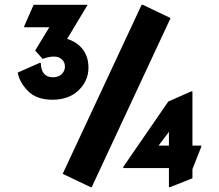

<svg xmlns="http://www.w3.org/2000/svg" viewBox="-20 -767 909 797"><path d="M119.6 -747.1H343.8L258.8 -605.5Q290.5 -595.7 311 -576.2Q347.2 -542 347.2 -486.3Q347.2 -431.6 306.2 -392.1Q265.1 -353 198.2 -353Q130.4 -353 95.2 -390.1Q60.1 -426.8 53.7 -465.8L144.5 -505.9H149.4Q150.4 -446.3 200.2 -446.3Q223.1 -446.3 236.8 -460Q249.5 -473.1 249.5 -490.2Q249.5 -506.3 240.2 -517.1Q226.6 -532.2 204.6 -532.2Q182.6 -532.2 157.2 -522.5L126 -557.1L184.6 -653.8H80.6V-658.7ZM356 9.8 240.2 -45.4 567.9 -747.1H572.8L688 -691.9L360.8 9.8ZM638.2 -162.6H681.2V-219.7ZM686 9.8H681.2V-69.3H491.7V-74.2L678.7 -345.7L773.9 -387.7H778.8V-162.6H815.4V-157.7L778.8 -64.9V-26.9Z"/></svg>

Font: Nova Round
Style: Bold
Weight: 700
Designer: Wojciech Kalinowski "wmk69" (wmk69@o2.pl)
Foundry: Wojciech Kalinowski "wmk69" (wmk69@o2.pl)
Version: Version 3.1.0; 2021-05-23